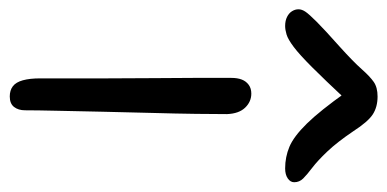

<svg xmlns="http://www.w3.org/2000/svg" viewBox="-270 -576 812 403"><g transform="rotate(90 136.5 -375.0)"><path d="M138 11Q125 11 116.5 4.5Q108 -2 104 -16.5Q100 -31 100 -53Q100 -136 100 -194Q100 -252 99.5 -295Q99 -338 99 -375Q99 -412 99 -454Q99 -467 102.5 -476Q106 -485 113.5 -490.5Q121 -496 132 -496Q149 -496 161.5 -483Q174 -470 175 -445Q175 -422 174.5 -380Q174 -338 172.5 -286.5Q171 -235 170 -183.5Q169 -132 168 -89Q167 -46 167 -21Q167 -7 160 2Q153 11 138 11ZM-10 -567Q-21 -567 -29 -571Q-37 -575 -41 -581.5Q-45 -588 -45 -595Q-45 -602 -40 -609.5Q-35 -617 -18.5 -633.5Q-2 -650 34 -682Q65 -710 80.5 -727.5Q96 -745 107.5 -753Q119 -761 138 -761Q160 -761 175.5 -751Q191 -741 211 -710Q234 -676 253.5 -655.5Q273 -635 287.5 -624Q302 -613 310 -605Q318 -597 318 -586Q318 -578 310 -572.5Q302 -567 289 -567Q265 -567 243.5 -576Q222 -585 195 -612.5Q168 -640 129 -695L146 -696Q103 -650 76.5 -623.5Q50 -597 34 -585Q18 -573 8 -570Q-2 -567 -10 -567Z"/></g></svg>

Font: Shantell Sans Light
Style: Regular
Weight: 300
Designer: Stephen Nixon, Anya Danilova, Shantell Martin
Foundry: Arrow Type
Version: Version 1.011;[c5ecc13dd]